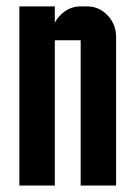

<svg xmlns="http://www.w3.org/2000/svg" viewBox="-20 -575 420 595"><path d="M149.9 0H40V-555.2H149.9V-504.4Q155.8 -516.6 166.5 -527.3Q192.9 -555.2 230 -555.2H250Q287.1 -555.2 313.5 -527.3Q339.8 -499.5 339.8 -460V0H230V-450.2H149.9Z"/></svg>

Font: Horta
Style: Regular
Weight: 600
Width: 3
Version: Version 0.11